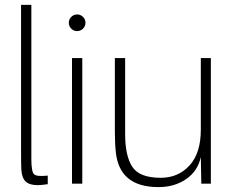

<svg xmlns="http://www.w3.org/2000/svg" viewBox="-20 -750 951 784"><path d="M108 -101Q108 -49 119 -38.5Q130 -28 175 -33V2Q149 6 134 6Q100 6 84.5 -9Q69 -24 67 -59Q66 -79 66 -133V-730H108Z M316 -513V0H274V-513ZM271 -633Q261 -643 261 -657Q261 -671 271 -681Q281 -691 295 -691Q309 -691 319 -681Q329 -671 329 -657Q329 -643 319 -633Q309 -623 295 -623Q281 -623 271 -633Z M627 14Q468 14 453 -128Q449 -164 449 -215V-513H491V-202Q491 -113 520.5 -68.5Q550 -24 636 -24Q708 -24 754 -74.5Q800 -125 800 -220V-513H841V0H802L800 -109Q788 -52 740.5 -19Q693 14 627 14Z"/></svg>

Font: Nacelle UltraLight
Style: Regular
Weight: 200
Designer: Sora Sagano
Foundry: Sora Sagano
Version: Version 1.000;FEAKit 1.0